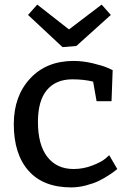

<svg xmlns="http://www.w3.org/2000/svg" viewBox="-20 -805 550 835"><path d="M280 -677 422 -785 462 -740 312 -605 252 -600 102 -740 142 -785ZM400 -365 385 -450Q345 -460 295 -460Q223 -460 184 -413.5Q145 -367 145 -275Q145 -175 186 -122.5Q227 -70 300 -70Q342 -70 381 -85Q420 -100 438 -115L455 -130L490 -70Q486 -67 479.5 -61.5Q473 -56 451.5 -42Q430 -28 408 -17.5Q386 -7 353.5 1.5Q321 10 290 10Q168 10 104 -62.5Q40 -135 40 -265Q40 -387 111 -463.5Q182 -540 300 -540Q340 -540 382.5 -530Q425 -520 448 -510L470 -500L465 -365Z"/></svg>

Font: Bitter
Style: Regular
Weight: 400
Designer: Sol Matas
Foundry: Sol Matas
Version: Version 1.300;PS 001.300;hotconv 1.0.70;makeotf.lib2.5.58329